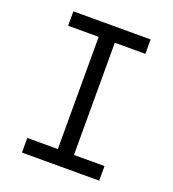

<svg xmlns="http://www.w3.org/2000/svg" viewBox="-134 -837 844 939"><g transform="rotate(20 288.0 -367.5)"><path d="M87 0H489V-76H330V-660H489V-735H87V-660H246V-76H87Z"/></g></svg>

Font: Iosevka SS01 Extended
Style: Regular
Weight: 400
Width: 7
Monospace: yes
Designer: Belleve Invis
Foundry: Belleve Invis
Version: Version 3.4.7; ttfautohint (v1.8.3)